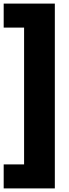

<svg xmlns="http://www.w3.org/2000/svg" viewBox="-36 -828 384 1068"><path d="M-15.5 220V86.5H98V-674.5H-15.5V-808H269V220Z"/></svg>

Font: Encode Sans Condensed ExtraBold
Style: Regular
Weight: 800
Width: 3
Designer: Multiple Designers
Foundry: Impallari Type
Version: Version 2.000